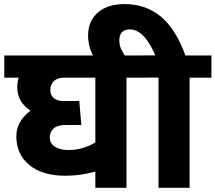

<svg xmlns="http://www.w3.org/2000/svg" viewBox="-35 -896 1028 916"><path d="M419.9 -525.4H269.5Q239.7 -525.4 222.4 -509.5Q205.1 -493.7 205.1 -467.8Q205.1 -420.9 257.8 -414.1H343.3L353 -299.8H279.3Q240.2 -299.8 221.4 -283.7Q202.6 -267.6 202.6 -240Q202.6 -212.4 225.8 -196.8Q249 -181.2 289.1 -180.2V-180.7Q356.4 -178.7 419.9 -216.3ZM419.9 0V-77.6Q351.1 -57.6 276.9 -57.6Q165.5 -57.6 103.8 -109.9Q42 -162.1 43 -247.6Q43.5 -316.4 110.4 -368.2Q47.4 -409.2 47.4 -480.5Q47.4 -502.9 53.7 -525.4H-14.6V-631.3H672.9V-525.4H568.4V0Z M721.2 0V-525.9H643.6V-631.8H706.1Q652.3 -755.9 584 -755.9Q559.6 -755.9 546.9 -742.2Q534.2 -728.5 534.2 -704.8Q534.2 -681.2 543 -661.6Q551.8 -642.1 569.3 -617.2H417.5Q404.3 -634.3 394.8 -664.3Q385.3 -694.3 385.3 -726.6Q385.3 -794.9 431.4 -835.7Q477.5 -876.5 559.1 -876.5Q661.6 -876.5 733.4 -815.9Q805.2 -755.4 849.6 -631.3H973.6V-525.4H869.6V0Z"/></svg>

Font: Yantramanav Black
Style: Regular
Weight: 900
Version: Version 1.001;PS 1.0;hotconv 1.0.72;makeotf.lib2.5.5900; ttf